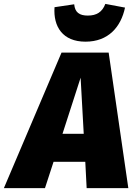

<svg xmlns="http://www.w3.org/2000/svg" viewBox="-83 -966 692 986"><path d="M356 -752C473 -752 538 -827 559 -927L458 -946C442 -904 413 -886 368 -886C325 -886 302 -902 298 -944L197 -929C190 -829 239 -752 356 -752ZM362 0H576L475 -696H233L-63 0H148L192 -135H355ZM238 -279 331 -567 347 -279Z"/></svg>

Font: Fira Sans Heavy
Style: Italic
Weight: 900
Italic angle: -8°
Designer: bBox Type GmbH & Carrois Corporate GbR & Edenspiekermann AG
Foundry: bBox Type GmbH & Carrois Corporate GbR & Edenspiekermann AG
Version: Version 4.301;PS 004.301;hotconv 1.0.88;makeotf.lib2.5.64775